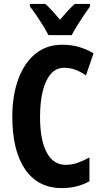

<svg xmlns="http://www.w3.org/2000/svg" viewBox="-20 -953 523 983"><path d="M309 -606Q267 -606 239.5 -573.5Q212 -541 198.5 -484.5Q185 -428 185 -355Q185 -236 219 -172.5Q253 -109 316 -109Q349 -109 379 -120Q409 -131 438 -147V-25Q376 10 296 10Q175 10 109 -85.5Q43 -181 43 -356Q43 -463 73 -546Q103 -629 160 -676.5Q217 -724 299 -724Q386 -724 459 -680L420 -567Q394 -585 367 -595.5Q340 -606 309 -606ZM228 -773Q218 -793 201.5 -820Q185 -847 166.5 -874Q148 -901 133 -920V-933H212Q246 -902 287 -852Q310 -879 327 -897.5Q344 -916 363 -933H441V-920Q427 -901 409 -874.5Q391 -848 374.5 -821Q358 -794 347 -773Z"/></svg>

Font: Noto Sans ExtraCondensed
Style: Bold
Weight: 700
Width: 2
Designer: Monotype Design Team
Foundry: Monotype Imaging Inc.
Version: Version 2.013; ttfautohint (v1.8.4.7-5d5b)